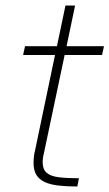

<svg xmlns="http://www.w3.org/2000/svg" viewBox="-20 -678 398 698"><path d="M261 0Q222 0 192 -3.5Q162 -7 142 -16.5Q122 -26 112 -42.5Q102 -59 102 -87Q102 -94 102.5 -100.5Q103 -107 104 -114.5Q105 -122 107 -129L180 -478H64L71 -510H187L218 -658H253L222 -510H358L351 -478H215L139 -118Q137 -111 136.5 -105.5Q136 -100 135.5 -96.5Q135 -93 135 -90Q135 -62 150 -49.5Q165 -37 194.5 -33.5Q224 -30 267 -30Z"/></svg>

Font: Saira SemiExpanded Thin
Style: Italic
Weight: 250
Width: 6
Italic angle: -12°
Designer: Hector Gatti with collaboration of the Omnibus-Type team
Foundry: Omnibus-Type
Version: Version 1.101